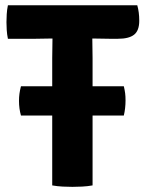

<svg xmlns="http://www.w3.org/2000/svg" viewBox="-20 -703 548 728"><path d="M59.5 -265Q52 -291 52 -320.5Q52 -335 53.8 -348Q55.5 -361 59.5 -376H449.5Q453 -361 454.5 -349.5Q456 -338 456 -322Q456 -292.5 449.5 -265ZM10 -556Q6.5 -573 5.5 -589.5Q4.5 -606 4.5 -619Q4.5 -632 5.5 -649Q6.5 -666 10 -683H500.5Q508 -657 508 -624.5Q508 -587 488.5 -571.5Q469 -556 427.5 -556H393.5Q382.5 -556 362.2 -556.5Q342 -557 331 -557H178Q167 -557 147 -556.5Q127 -556 115.5 -556ZM178 -483Q178 -503.5 178.5 -519.8Q179 -536 179 -557V-620H330V-557Q330 -536 330.5 -519.8Q331 -503.5 331 -483V0Q311.5 3.5 291 4.5Q270.5 5.5 254.5 5.5Q238.5 5.5 218 4.5Q197.5 3.5 178 0Z"/></svg>

Font: Signika Negative Light
Style: Bold
Weight: 700
Version: Version 2.001